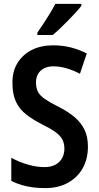

<svg xmlns="http://www.w3.org/2000/svg" viewBox="-20 -957 508 987"><path d="M432 -203Q432 -141 405.5 -93Q379 -45 329.5 -17.5Q280 10 212 10Q178 10 148 6Q118 2 91 -6Q64 -14 38 -27V-146Q78 -124 123 -111Q168 -98 209 -98Q242 -98 265 -110.5Q288 -123 299.5 -144.5Q311 -166 311 -192Q311 -220 300.5 -240Q290 -260 264.5 -278.5Q239 -297 194 -319Q147 -343 113.5 -369.5Q80 -396 62 -434Q44 -472 44 -529Q43 -589 69.5 -632.5Q96 -676 143 -700Q190 -724 254 -724Q303 -724 346.5 -712.5Q390 -701 426 -682L391 -578Q356 -596 321.5 -606Q287 -616 255 -616Q226 -616 206 -605.5Q186 -595 175.5 -576.5Q165 -558 165 -534Q165 -504 175.5 -484.5Q186 -465 211.5 -447.5Q237 -430 283 -407Q332 -382 365 -353.5Q398 -325 415 -289Q432 -253 432 -203ZM398 -927Q388 -913 370 -893.5Q352 -874 331 -852.5Q310 -831 289.5 -811.5Q269 -792 251 -777H172V-789Q189 -814 206 -839.5Q223 -865 238 -890Q253 -915 264 -937H398Z"/></svg>

Font: Noto Sans Khmer Condensed SemiBold
Style: Regular
Weight: 600
Width: 3
Designer: Danh Hong and the Monotype Design Team
Foundry: Monotype Imaging Inc.
Version: Version 2.004